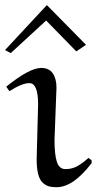

<svg xmlns="http://www.w3.org/2000/svg" viewBox="-71 -744 388 771"><path d="M117.2 -723.6 274.4 -564 235.4 -537.6 114.3 -661.6 -27.8 -530.8 -50.8 -543ZM155.8 -392.1 147.9 -182.1Q147.9 -122.6 157.5 -93.8Q167 -64.9 191.9 -64.9Q217.8 -64.9 238.8 -76.4Q259.8 -87.9 284.2 -109.9L296.9 -100.1V-88.9Q223.1 7.8 155.8 7.8Q137.2 7.8 124.8 4.2Q112.3 0.5 100.3 -10.5Q88.4 -21.5 82.3 -44.9Q76.2 -68.4 76.2 -104L82 -325.2Q82 -410.2 46.9 -410.2Q17.6 -410.2 -33.2 -377.9L-45.9 -396Q47.4 -471.2 94.2 -471.2Q126 -471.2 140.9 -449.5Q155.8 -427.7 155.8 -392.1Z"/></svg>

Font: Aref Ruqaa
Style: Regular
Weight: 400
Designer: Abdoulla Aref
Version: Version 0.7